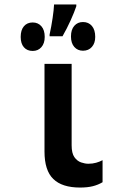

<svg xmlns="http://www.w3.org/2000/svg" viewBox="-20 -833 540 863"><path d="M340 10Q259 10 219.5 -28.5Q180 -67 180 -152V-546H302V-180Q302 -144 314.5 -126.5Q327 -109 344.5 -103Q362 -97 377 -97Q396 -97 412 -101.5Q428 -106 441 -113V-14Q421 -2 397 4Q373 10 340 10ZM203 -678Q211 -715 216.5 -752Q222 -789 223 -813H323V-805Q314 -778 297.5 -741.5Q281 -705 261 -670H203ZM353 -605Q329 -605 314 -622Q299 -639 299 -669Q299 -700 314 -717Q329 -734 353 -734Q378 -734 393 -716.5Q408 -699 408 -667Q408 -639 393 -622Q378 -605 353 -605ZM127 -604Q102 -604 87.5 -620.5Q73 -637 73 -667Q73 -698 87.5 -715Q102 -732 127 -732Q151 -732 166 -715Q181 -698 181 -667Q181 -638 166 -621Q151 -604 127 -604Z"/></svg>

Font: Noto Sans Mono ExtraCondensed
Style: Bold
Weight: 700
Width: 2
Designer: Monotype Design Team
Foundry: Monotype Imaging Inc.
Version: Version 2.014